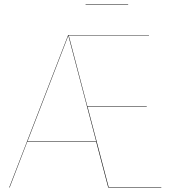

<svg xmlns="http://www.w3.org/2000/svg" viewBox="-20 -837 790 857"><path d="M700 -2V0H463L409 -205H102L23 0H21L284 -680H645V-678H287L370 -362H635V-360H371L465 -2ZM409 -207 285 -678 103 -207ZM362 -815V-817H552V-815Z"/></svg>

Font: FiraGO Two
Style: Regular
Weight: 100
Designer: bBox Type
Foundry: bBox Type GmbH
Version: Version 1.001